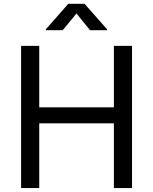

<svg xmlns="http://www.w3.org/2000/svg" viewBox="-20 -962 783 982"><path d="M87.9 -727.5H180.7V-413.1H562.5V-727.5H655.3V0H562.5V-331.1H180.7V0H87.9ZM214.4 -807.6V-812L329.1 -942.4H412.6L527.8 -812V-807.6H440.4L371.1 -893.1L300.8 -807.6Z"/></svg>

Font: Raveo Variable
Style: Regular
Weight: 400
Designer: Jakub Foglar, Rasmus Andersson (Inter)
Foundry: Jakubfoglar.com
Version: Version 1.000;Glyphs 3.2.3 (3260)